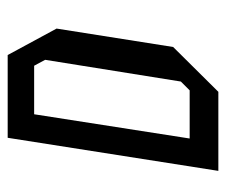

<svg xmlns="http://www.w3.org/2000/svg" viewBox="-65 -535 600 510"><g transform="rotate(-90 235.0 -280.0)"><path d="M122.1 -76.2H250L273.4 -99.6L331.1 -460L315.4 -489.3H186.5ZM36.1 0 124 -559.6H343.8L414.1 -429.7L365.2 -120.1L246.1 0Z"/></g></svg>

Font: Geo
Style: Oblique
Weight: 500
Italic angle: -11°
Version: Version 001.2